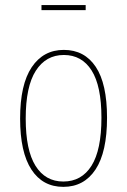

<svg xmlns="http://www.w3.org/2000/svg" viewBox="-20 -725 500 755"><path d="M316.9 -685.1H143.1V-705.1H316.9ZM231 -528.8Q312 -528.8 356.4 -462.4Q400.9 -396 400.9 -262.2Q400.9 -127 355.7 -58.6Q310.5 9.8 229 9.8Q147.9 9.8 103.5 -58.3Q59.1 -126.5 59.1 -258.8Q59.1 -392.6 104.7 -460.7Q150.4 -528.8 231 -528.8ZM231 -508.8Q160.6 -508.8 120.8 -446.8Q81.1 -384.8 81.1 -258.8Q81.1 -134.8 119.6 -73Q158.2 -11.2 229 -11.2Q300.8 -11.2 339.8 -73.2Q378.9 -135.3 378.9 -262.2Q378.9 -386.7 340.3 -447.8Q301.8 -508.8 231 -508.8Z"/></svg>

Font: Fira Sans Compressed Thin
Style: Regular
Weight: 100
Width: 1
Designer: Carrois Corporate & Edenspiekermann AG
Foundry: Carrois Corporate GbR & Edenspiekermann AG
Version: Version 4.203;PS 004.203;hotconv 1.0.88;makeotf.lib2.5.64775